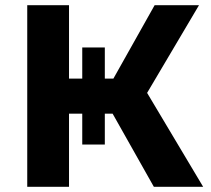

<svg xmlns="http://www.w3.org/2000/svg" viewBox="-20 -720 815 740"><path d="M573 0H763L547 -362L747 -700H576L417 -417H384V-537H297V-417H246V-700H85V0H246V-282H297V-163H384V-282H414Z"/></svg>

Font: AWKNG-Font
Style: Bold
Weight: 700
Designer: Awakening Church
Foundry: Awakening Church
Version: Version 1.700;PS 001.700;hotconv 1.0.88;makeotf.lib2.5.64775